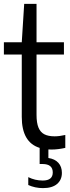

<svg xmlns="http://www.w3.org/2000/svg" viewBox="-20 -760 362 988"><path d="M229 9V53Q262.5 58 280.5 78Q298.5 98 298.5 129.5Q298.5 165.5 273.5 186.8Q248.5 208 201 208Q181 208 161.2 203.8Q141.5 199.5 125.5 192V151.5Q160 169 200 169Q251.5 169 251.5 127.5Q251.5 84 199 84H184V1Q92 -27.5 92 -158.5V-479.5H0V-542.5H92L104.5 -740H168V-542.5H309V-479.5H168V-169Q168 -127.5 178 -103.5Q188 -79.5 208.2 -69Q228.5 -58.5 261 -58.5Q285.5 -58.5 316 -65.5V1Q278 9.5 245.5 9.5Q234.5 9.5 229 9Z"/></svg>

Font: Encode Sans Condensed
Style: Regular
Weight: 400
Width: 3
Designer: Multiple Designers
Foundry: Impallari Type
Version: Version 2.000